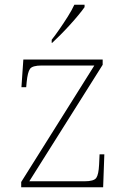

<svg xmlns="http://www.w3.org/2000/svg" viewBox="-20 -786 529 806"><path d="M69 0V-22L376 -511H155Q116 -511 106 -497Q96 -483 92 -442L90 -420H70L78 -536H411V-514L103 -25H335Q374 -25 384 -39Q394 -53 396 -95L398 -138H418L413 0ZM197 -619Q212 -638 230 -664Q248 -690 265 -717Q282 -744 292 -766H335V-756Q326 -743 309.5 -723Q293 -703 273 -681Q253 -659 233.5 -639.5Q214 -620 199 -606H197Z"/></svg>

Font: Noto Rashi Hebrew Thin
Style: Regular
Weight: 250
Version: Version 1.006